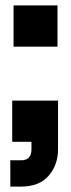

<svg xmlns="http://www.w3.org/2000/svg" viewBox="-20 -516 262 708"><path d="M30 -344V-496H192V-344ZM18 172V75H58Q77 75 86.5 65Q96 55 96 34V7H25V-145H194V34Q194 92 159.5 132Q125 172 58 172Z"/></svg>

Font: Host Grotesk Light
Style: Bold
Weight: 700
Version: Version 1.003